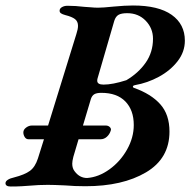

<svg xmlns="http://www.w3.org/2000/svg" viewBox="-55 -674 693 699"><path d="M433 -354Q495 -332 528.5 -294.5Q562 -257 562 -195Q562 -97 476.5 -46.5Q391 4 256 4Q217 4 182 1Q140 -1 119 -1Q86 -1 53 2Q41 3 24 4Q7 5 -16 5Q-35 5 -35 -7Q-35 -14 -26.5 -19.5Q-18 -25 -4 -28Q35 -38 54 -52Q73 -66 83 -97L105 -167H49Q40 -167 35 -175Q30 -183 30 -192Q30 -202 40 -209.5Q50 -217 61 -217H120L223 -550Q229 -568 229 -580Q229 -596 218 -604.5Q207 -613 183 -619Q172 -622 167 -625.5Q162 -629 162 -635Q162 -643 170.5 -648Q179 -653 191 -653Q219 -653 253 -649Q260 -649 274.5 -647.5Q289 -646 302 -646Q320 -646 358 -650Q400 -654 429 -654Q522 -654 570 -620Q618 -586 618 -526Q618 -485 591.5 -451Q565 -417 523.5 -394.5Q482 -372 436 -364Q430 -363 429 -359.5Q428 -356 433 -354ZM502 -533Q502 -571 475.5 -598.5Q449 -626 408 -626Q387 -626 376.5 -620Q366 -614 361 -598L300 -388Q299 -385 299 -380Q299 -366 322 -366Q355 -366 405 -382Q449 -408 475.5 -446Q502 -484 502 -533ZM314 -336Q297 -336 288.5 -331Q280 -326 276 -314L247 -217H330Q338 -217 343.5 -212.5Q349 -208 349 -202L348 -198Q344 -185 334 -176Q324 -167 311 -167H231L212 -103Q208 -87 208 -78Q208 -61 217 -50Q235 -26 262 -26Q304 -29 343.5 -57.5Q383 -86 407.5 -129.5Q432 -173 432 -219Q432 -273 401.5 -304.5Q371 -336 314 -336Z"/></svg>

Font: EB Garamond SemiBold
Style: Italic
Weight: 600
Italic angle: -17.2°
Designer: Georg Duffner and Octavio Pardo
Foundry: Georg Duffner
Version: Version 1.000